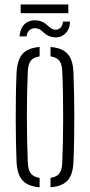

<svg xmlns="http://www.w3.org/2000/svg" viewBox="-20 -810 392 836"><path d="M52 -108.5Q50.5 -144 49.5 -190.8Q48.5 -237.5 48.5 -289.5Q48.5 -341.5 49.2 -393.2Q50 -445 52 -491Q54.5 -547 77 -574Q99.5 -601 152.5 -605.5V-564.5Q125 -560.5 113.5 -545Q102 -529.5 101 -497Q99 -453 98 -404.5Q97 -356 97 -305.2Q97 -254.5 98 -203.2Q99 -152 101 -102.5Q102 -71 113.8 -55.2Q125.5 -39.5 152.5 -35.5V5.5Q99.5 1 76.8 -26Q54 -53 52 -108.5ZM200 5.5V-35.5Q228 -40 239 -55.5Q250 -71 251 -100.5Q253 -146.5 254 -195.5Q255 -244.5 255 -295.5Q255 -346.5 254.2 -397.8Q253.5 -449 251 -499.5Q250 -530.5 238.5 -545.5Q227 -560.5 200 -564.5V-605.5Q236 -602.5 257.2 -589.5Q278.5 -576.5 288.8 -552.5Q299 -528.5 300 -491Q301.5 -450.5 302.5 -403Q303.5 -355.5 303.5 -305.2Q303.5 -255 302.8 -205Q302 -155 300 -108.5Q299 -71.5 288.8 -47.2Q278.5 -23 257 -10.2Q235.5 2.5 200 5.5ZM254 -716H284.5Q284.5 -682 262.5 -662.2Q240.5 -642.5 209 -648.5Q191.5 -652 181 -659.8Q170.5 -667.5 162.2 -675.2Q154 -683 142 -686Q127 -690 112.8 -682Q98.5 -674 95.5 -651.5H65Q69 -692.5 92.2 -709.2Q115.5 -726 149 -720Q161 -717.5 170 -712Q179 -706.5 186.2 -699.8Q193.5 -693 200.8 -687.8Q208 -682.5 216 -681Q233.5 -678.5 243.8 -689.8Q254 -701 254 -716ZM70 -790.5H277.5V-752.5H70Z"/></svg>

Font: Big Shoulders Stencil Text ExtraLight
Style: Regular
Weight: 250
Version: Version 2.001